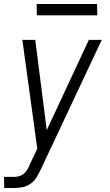

<svg xmlns="http://www.w3.org/2000/svg" viewBox="-28 -718 548 953"><path d="M-7 215 -8 160H43Q55 160 67.5 156.5Q80 153 90 144.5Q100 136 107 124.5Q114 113 119 101V100L157 20L83 -520H147L204 -72L413 -520H477L174 124Q165 143 153.5 162Q142 181 123.5 194Q105 207 84.5 211Q64 215 43 215ZM155 -642 154 -698H454L455 -642Z"/></svg>

Font: Iosevka SS18 Light
Style: Italic
Weight: 300
Italic angle: -9°
Monospace: yes
Designer: Belleve Invis
Foundry: Belleve Invis
Version: Version 25.1.1; ttfautohint (v1.8.4)